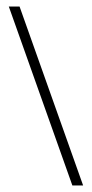

<svg xmlns="http://www.w3.org/2000/svg" viewBox="-20 -528 281 589"><path d="M7 -508H40L235 41H202Z"/></svg>

Font: Katibeh
Style: Regular
Weight: 400
Designer: Arabic design by Kourosh Beigpour, Latin design by Eduardo Tunni, engineering by Lasse Fister
Version: Version 1.000